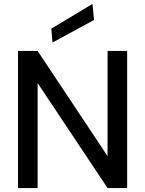

<svg xmlns="http://www.w3.org/2000/svg" viewBox="-20 -960 742 980"><path d="M72 0V-700H172L529 -163V-700H629V0H529L172 -536V0ZM248 -743 242 -814 452 -940 460 -858Z"/></svg>

Font: DMSans_18ptMedium
Style: Regular
Weight: 500
Designer: Colophon Foundry, Jonny Pinhorn
Foundry: Colophon Foundry
Version: Version 4.004;gftools[0.9.30]